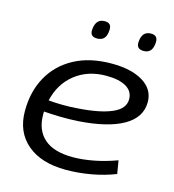

<svg xmlns="http://www.w3.org/2000/svg" viewBox="-110 -829 847 932"><g transform="rotate(15 313.0 -363.0)"><path d="M552 -35Q496 -13 432.5 -1.5Q369 10 305 10Q181 10 110.5 -50Q40 -110 40 -215Q40 -313 81.5 -387.5Q123 -462 201 -504Q279 -546 389 -546Q488 -546 546.5 -510Q605 -474 605 -410Q605 -333 527.5 -288.5Q450 -244 305 -234Q258 -231 213 -232Q168 -233 130 -236Q130 -228 130 -220Q130 -143 178 -100.5Q226 -58 322 -58Q369 -58 425 -68.5Q481 -79 541 -101ZM378 -482Q286 -482 222 -431.5Q158 -381 138 -294Q171 -291 208 -290.5Q245 -290 282 -293Q392 -300 453 -326Q514 -352 514 -400Q514 -440 478.5 -461Q443 -482 378 -482ZM521 -645Q485 -645 486 -678Q488 -736 535 -736Q569 -736 568 -702Q566 -645 521 -645ZM287 -645Q252 -645 253 -677Q254 -705 266 -720.5Q278 -736 302 -736Q337 -736 335 -702Q334 -645 287 -645Z"/></g></svg>

Font: Georama Extended
Style: Italic
Weight: 400
Width: 7
Italic angle: -9°
Designer: Jean-Baptiste Levee
Foundry: Production Type
Version: Version 1.000